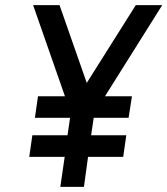

<svg xmlns="http://www.w3.org/2000/svg" viewBox="-20 -728 652 748"><path d="M116 -269H253L243 -201H106L94 -117H232L215 0H307L323 -117H460L472 -201H335L345 -269H481L494 -353H389L612 -708H509L318 -405L212 -708H109L233 -353H128Z"/></svg>

Font: Unageo
Style: Medium-Italic
Weight: 500
Designer: Richard Sepsi
Foundry: Richard Sepsi
Version: Version 2.000